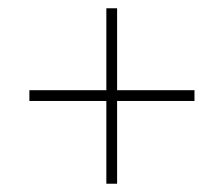

<svg xmlns="http://www.w3.org/2000/svg" viewBox="-20 -553 540 464"><path d="M237 -309V-109H263V-309H450V-335H263V-533H237V-335H51V-309Z"/></svg>

Font: Noto Sans Gurmukhi SemiCondensed Thin
Style: Regular
Weight: 100
Width: 4
Designer: Jelle Bosma - Monotype Design Team
Foundry: Monotype Imaging Inc.
Version: Version 2.004